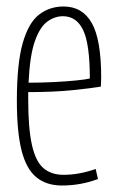

<svg xmlns="http://www.w3.org/2000/svg" viewBox="-20 -562 358 592"><path d="M171 10Q123 10 92 -15.5Q61 -41 46.5 -98Q32 -155 32 -251Q32 -366 50 -429Q68 -492 100.5 -517Q133 -542 176 -542Q234 -542 263 -491Q292 -440 292 -323Q292 -318 291.5 -308Q291 -298 291 -295Q262 -290 204 -284Q146 -278 67 -278Q67 -267 67 -256Q67 -166 78.5 -115Q90 -64 114 -43.5Q138 -23 176 -23Q224 -23 275 -41L282 -10Q229 10 171 10ZM68 -307Q108 -307 147 -309Q186 -311 215.5 -314Q245 -317 257 -320Q257 -426 236.5 -469Q216 -512 174 -512Q149 -512 126 -495.5Q103 -479 87.5 -435Q72 -391 68 -307Z"/></svg>

Font: Georama Condensed ExtraLight
Style: Regular
Weight: 200
Width: 3
Designer: Jean-Baptiste Levee
Foundry: Production Type
Version: Version 1.000